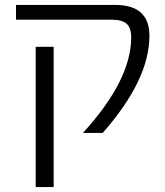

<svg xmlns="http://www.w3.org/2000/svg" viewBox="-20 -540 672 780"><path d="M125 220V-350H198V220ZM448 -520Q587 -520 587 -395Q587 -215 397 0H317Q513 -215 513 -388Q513 -427 494.5 -443.5Q476 -460 432 -460H45V-520Z"/></svg>

Font: Mplus 1p
Style: Regular
Weight: 400
Version: Version 1.061